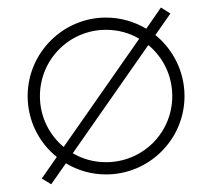

<svg xmlns="http://www.w3.org/2000/svg" viewBox="-20 -451 558 505"><path d="M388.7 -358.9 428.2 -415.5 403.3 -431.2 364.7 -375.5C333.5 -394 297.4 -404.8 258.8 -404.8C145.5 -404.8 52.7 -312 52.7 -198.2C52.7 -133.8 82.5 -75.7 129.4 -38.1L89.8 18.6L114.7 33.7L153.3 -21.5C184.1 -2.9 220.2 7.8 258.8 7.8C372.6 7.8 465.3 -84.5 465.3 -198.2C465.3 -262.7 435.5 -320.8 388.7 -358.9ZM85 -198.2C85 -294.9 162.6 -372.6 258.8 -372.6C290.5 -372.6 320.8 -364.3 346.2 -349.1L147.5 -64.5C109.4 -96.2 85 -144 85 -198.2ZM258.8 -24.4C227.1 -24.4 197.3 -32.7 171.4 -47.9L370.1 -332.5C408.7 -300.8 433.1 -252.4 433.1 -198.2C433.1 -101.6 355.5 -24.4 258.8 -24.4Z"/></svg>

Font: Now ExtraLight
Style: Regular
Weight: 200
Designer: Alfredo Marco Pradil
Foundry: Alfredo Marco Pradil
Version: Version 1.200;hotconv 1.0.109;makeotfexe 2.5.65596